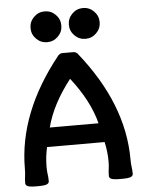

<svg xmlns="http://www.w3.org/2000/svg" viewBox="-59 -919 729 970"><g transform="rotate(-5 306.0 -433.5)"><path d="M156.7 -188Q145.5 -138.2 145.5 -88.9Q145.5 -66.4 147.9 -51.3Q150.4 -36.1 150.4 -15.6Q150.4 -5.9 139.6 -0.5Q128.9 4.9 90.3 4.9Q51.8 4.9 41.3 -0.5Q30.8 -5.9 30.8 -15.6Q30.8 -36.1 33.2 -51.3Q35.6 -66.4 35.6 -88.9Q35.6 -372.6 254.9 -645.5Q265.1 -654.3 273.9 -654.3H332Q340.8 -654.3 351.1 -645.5Q571.3 -372.1 571.3 -88.9Q571.3 -66.4 573.7 -51.3Q576.2 -36.1 576.2 -15.6Q576.2 -5.9 565.4 -0.5Q554.7 4.9 515.6 4.9Q476.1 4.9 465.6 -0.5Q455.1 -5.9 455.1 -15.6Q455.1 -36.1 457.5 -51.3Q460 -66.4 460 -88.9Q460 -138.2 448.7 -188ZM426.3 -285.2Q397 -400.9 302.7 -521.5Q208.5 -400.9 179.2 -285.2ZM398.4 -715.8Q366.2 -715.8 343.3 -738.8Q320.3 -761.7 320.3 -793.9Q320.3 -826.2 343.3 -849.1Q366.2 -872.1 398.4 -872.1Q430.7 -872.1 453.6 -849.1Q476.6 -826.2 476.6 -793.9Q476.6 -761.7 453.6 -738.8Q430.7 -715.8 398.4 -715.8ZM204.1 -715.8Q171.9 -715.8 148.9 -738.8Q126 -761.7 126 -793.9Q126 -826.2 148.9 -849.1Q171.9 -872.1 204.1 -872.1Q236.3 -872.1 259.3 -849.1Q282.2 -826.2 282.2 -793.9Q282.2 -761.7 259.3 -738.8Q236.3 -715.8 204.1 -715.8Z"/></g></svg>

Font: Bainsley
Style: Bold
Weight: 700
Designer: Paul James MIller
Foundry: High-Logic / Made with FontCreator
Version: Version 1.411;March 28, 2021;FontCreator 13.0.0.2683 64-bit